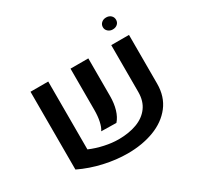

<svg xmlns="http://www.w3.org/2000/svg" viewBox="-160 -921 1152 1122"><g transform="rotate(-30 416.5 -360.0)"><path d="M84 0ZM203.6 -122.6Q248 -103.5 297.9 -92.8Q347.7 -82 391.6 -82Q461.4 -82 514.9 -101.8Q568.4 -121.6 598.6 -162.4Q628.9 -203.1 628.9 -264.6V-580.6H748.5V-251.5Q748.5 -164.6 701.7 -104.2Q654.8 -43.9 575.2 -13.9Q495.6 16.1 397 16.1Q320.3 16.1 238.8 -2.2Q157.2 -20.5 84 -55.7V-580.6H203.6ZM354 -302.7V-580.6H474.1V-327.1Q474.1 -277.3 462.2 -237.1Q450.2 -196.8 427.7 -171.9L326.2 -173.8Q339.4 -192.4 346.7 -226.3Q354 -260.3 354 -302.7ZM638.7 -695.3Q638.7 -712.9 651.4 -724.4Q664.1 -735.8 683.1 -735.8Q702.6 -735.8 715.1 -724.4Q727.5 -712.9 727.5 -695.3Q727.5 -677.7 715.1 -666.5Q702.6 -655.3 683.1 -655.3Q664.6 -655.3 651.6 -667Q638.7 -678.7 638.7 -695.3Z"/></g></svg>

Font: Heebo Medium
Style: Regular
Weight: 500
Designer: Oded Ezer
Foundry: Meir Sadan
Version: Version 2.001; ttfautohint (v1.5.14-ce02) -l 8 -r 50 -G 200 